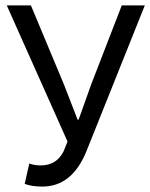

<svg xmlns="http://www.w3.org/2000/svg" viewBox="-20 -676 554 708"><path d="M136 12Q97 12 71 2L88 -73Q107 -66 130 -66Q189 -66 215 -119L229 -154L5 -656H94L216 -364L266 -235H270L316 -364L429 -656H514L299 -119Q246 12 136 12Z"/></svg>

Font: Toshiba Sans
Style: Regular
Weight: 400
Designer: Paul D. Hunt
Foundry: Toshiba Corporation
Version: Version 2.020;PS 2.0;hotconv 1.0.86;makeotf.lib2.5.63406